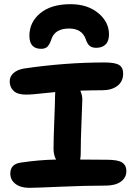

<svg xmlns="http://www.w3.org/2000/svg" viewBox="-20 -924 649 928"><path d="M320.8 -903.8Q402.8 -903.8 454.8 -860.8Q506.8 -817.9 506.8 -757.8Q506.8 -725.1 490.2 -709Q473.6 -692.9 444.8 -692.9Q424.8 -692.9 413.1 -702.6Q401.4 -712.4 394 -735.8Q375.5 -786.1 314 -786.1Q246.1 -786.1 229 -735.8Q220.2 -709.5 209.5 -698.7Q198.7 -688 179.2 -688Q122.1 -688 122.1 -751Q122.1 -816.9 174.8 -860.4Q227.5 -903.8 320.8 -903.8ZM122.1 -16.1Q79.1 -16.1 54.4 -35.4Q29.8 -54.7 29.8 -85Q29.8 -131.3 81.1 -138.2Q169.4 -151.4 251 -152.8Q238.8 -174.8 238.8 -204.1Q238.8 -254.4 242.4 -341.6Q246.1 -428.7 246.1 -460Q246.1 -463.4 246.6 -469.7Q247.1 -476.1 247.1 -479Q225.6 -477.1 193.6 -473.6Q161.6 -470.2 142.3 -468.5Q123 -466.8 105 -466.8Q65.4 -466.8 46.1 -484.4Q26.9 -502 26.9 -530.8Q26.9 -554.7 45.4 -571Q64 -587.4 96.2 -592.8Q293.9 -622.1 485.8 -622.1Q536.1 -622.1 555.7 -609.9Q575.2 -597.7 575.2 -567.9Q575.2 -530.3 547.4 -509Q519.5 -487.8 474.1 -487.8Q429.7 -487.8 368.2 -485.8Q377.9 -463.9 377.9 -442.9Q377.9 -426.8 374 -337.4Q370.1 -248 370.1 -180.2Q370.1 -164.6 367.2 -152.8Q406.2 -151.9 497.1 -151.9Q550.8 -151.9 570.8 -138.2Q590.8 -124.5 590.8 -97.2Q590.8 -65.4 564.2 -46.1Q537.6 -26.9 490.2 -26.9Q394.5 -26.9 271.5 -21.5Q148.4 -16.1 122.1 -16.1Z"/></svg>

Font: Shantell Sans Irregular Bouncy
Style: Regular
Weight: 600
Designer: Stephen Nixon, Anya Danilova, Shantell Martin
Foundry: Arrow Type
Version: Version 1.006;[9816181b4]